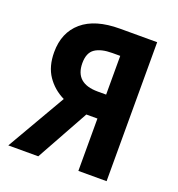

<svg xmlns="http://www.w3.org/2000/svg" viewBox="-130 -821 859 927"><g transform="rotate(20 300.0 -357.0)"><path d="M375 -392H332Q215 -392 215 -496Q215 -549 246 -570Q277 -591 335 -591H375ZM520 0V-714H329Q202 -714 135.5 -657Q69 -600 69 -499Q69 -426 102 -377.5Q135 -329 190 -302L15 0H169L318 -269H375V0Z"/></g></svg>

Font: Noto Sans Mono UI
Style: Bold
Weight: 700
Designer: Monotype Design team
Foundry: Monotype Imaging Inc.
Version: 1.000